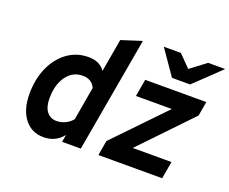

<svg xmlns="http://www.w3.org/2000/svg" viewBox="-119 -926 1353 1132"><g transform="rotate(20 557.5 -360.0)"><path d="M244.5 12Q169.5 12 125 -45.5Q80.5 -103 80.5 -200Q80.5 -293.5 113.2 -366.5Q146 -439.5 203.5 -481.2Q261 -523 334.5 -523Q407 -523 439 -474L475 -681L602.5 -722L475.5 0H358L366 -46Q321 12 244.5 12ZM285 -104Q313.5 -104 340 -117Q366.5 -130 383 -151.5L419 -360Q397.5 -408 340 -408Q277.5 -408 239 -354.8Q200.5 -301.5 200.5 -215Q200.5 -162.5 222.8 -133.2Q245 -104 285 -104ZM586 0 602 -93.5 900 -403H675L693.5 -511H1077L1061.5 -421L762 -108.5H1005L986 0ZM838 -576 730 -732H837L910 -658L1008 -732H1115L952 -576Z"/></g></svg>

Font: Overpass
Style: Bold Italic
Weight: 700
Italic angle: -10°
Designer: Delve Withrington, Dave Bailey, Thomas Jockin
Foundry: Delve Fonts LLC
Version: Version 4.000; ttfautohint (v1.8.3)